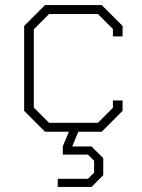

<svg xmlns="http://www.w3.org/2000/svg" viewBox="-20 -518 557 755"><path d="M424 -375V-404L365 -463H173L113 -403V-95L173 -35H365L424 -94V-123H462V-82L380 0H288L264 58H340L386 104V171L340 217H207V185H326L350 161V114L326 90H227V57L251 0H157L75 -82V-416L157 -498H380L462 -416V-375Z"/></svg>

Font: Chakra Petch ExtraLight
Style: Regular
Weight: 275
Designer: Katatrad Aksorn Co.,Ltd.
Foundry: Cadson Demak Co.,Ltd.
Version: Version 1.000; ttfautohint (v1.6)